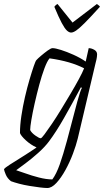

<svg xmlns="http://www.w3.org/2000/svg" viewBox="-69 -741 525 961"><path d="M168 200Q154 200 130 197Q106 194 78.5 189.5Q51 185 26.5 178.5Q2 172 -14 166Q-32 152 -40 133Q-48 114 -49 106Q-45 99 -19 82.5Q7 66 43 43.5Q79 21 114 -3Q85 -16 60.5 -38.5Q36 -61 31 -75Q31 -114 38 -161Q45 -208 56 -255.5Q67 -303 79 -343.5Q91 -384 100 -410Q109 -436 113 -440Q120 -448 136.5 -462Q153 -476 169.5 -488Q186 -500 194 -500Q208 -500 236.5 -491Q265 -482 298.5 -467Q332 -452 360 -433L375 -500Q388 -500 402.5 -492Q417 -484 417 -469Q417 -466 416 -456Q415 -446 410 -428L320 -47Q312 -14 296 28.5Q280 71 258.5 110Q237 149 213.5 174.5Q190 200 168 200ZM135 -49Q139 -49 154 -69Q169 -89 191 -121.5Q213 -154 237 -193.5Q261 -233 284.5 -272.5Q308 -312 326 -345.5Q344 -379 352 -399Q285 -434 179 -449Q167 -435 153.5 -399Q140 -363 127.5 -316.5Q115 -270 104.5 -223.5Q94 -177 88 -141Q82 -105 82 -90Q89 -76 108 -62.5Q127 -49 135 -49ZM193 157Q213 130 230 82Q247 34 266 -36L318 -233Q325 -258 331 -276.5Q337 -295 341 -301L336 -304Q290 -218 251 -149.5Q212 -81 176 -33Q155 -5 122 24.5Q89 54 58 77Q27 100 12 111Q26 115 57.5 126.5Q89 138 126 147.5Q163 157 193 157ZM287 -578Q277 -578 266 -588Q255 -598 240 -626Q225 -654 203 -707Q205 -709 208 -713Q211 -717 219 -721L294 -628L416 -721Q422 -717 426.5 -713Q431 -709 431 -707Q383 -654 355 -626Q327 -598 312 -588Q297 -578 287 -578Z"/></svg>

Font: Texturina 72pt 72pt Thin
Style: Italic
Weight: 100
Italic angle: -11°
Designer: Guillermo Torres Carreño
Foundry: Omnibus-Type
Version: Version 1.002; ttfautohint (v1.8.3)